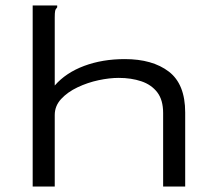

<svg xmlns="http://www.w3.org/2000/svg" viewBox="-20 -685 790 705"><path d="M100 -665H190V-658Q184 -652 182.5 -645Q181 -638 181 -621V-371Q222 -418 289 -443Q356 -468 438 -468Q540 -468 600 -422Q660 -376 660 -272V0H579V-270Q579 -318 557.5 -346Q536 -374 499 -386.5Q462 -399 416 -399Q382 -399 342 -390.5Q302 -382 265 -364.5Q228 -347 204.5 -321.5Q181 -296 181 -263V0H100Z"/></svg>

Font: Inconsolata ExtraExpanded
Style: Regular
Weight: 400
Width: 8
Monospace: yes
Designer: Raph Levien, Cyreal, Brenton Simpson
Foundry: Raph Levien, Cyreal, Google
Version: Version 3.001; ttfautohint (v1.8.2.53-6de2)